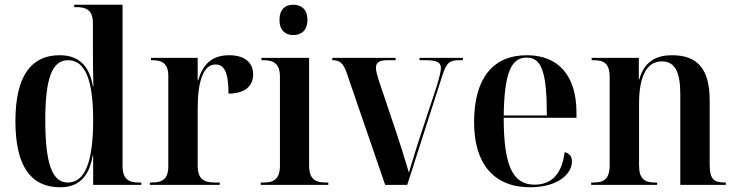

<svg xmlns="http://www.w3.org/2000/svg" viewBox="-20 -780 3107 810"><path d="M234 10C311 10 356 -33 371 -124H373V0H576V-10H566C524 -10 497 -23 497 -81V-760H293V-750H301C342 -750 372 -739 372 -682V-580C372 -544 372 -487 374 -416H372C356 -506 310 -547 231 -547C113 -547 45 -461 45 -269C45 -76 112 10 234 10ZM266 -10C201 -10 171 -87 171 -273C171 -453 201 -526 267 -526C341 -526 373 -439 373 -273C373 -98 339 -10 266 -10Z M612 0H907V-10H888C841 -10 814 -23 814 -81V-323C814 -439 839 -508 889 -508C924 -508 944 -479 944 -385C1012 -385 1048 -416 1048 -466C1048 -516 1012 -547 947 -547C870 -547 834 -504 816 -441H814V-536H617V-526H621C664 -526 690 -513 690 -459V-79C690 -23 664 -10 619 -10H612Z M1217 -632C1250 -632 1277 -651 1277 -696C1277 -742 1250 -760 1217 -760C1185 -760 1159 -742 1159 -696C1159 -651 1185 -632 1217 -632ZM1080 0H1365V-10H1353C1312 -10 1284 -23 1284 -82V-536H1083V-526H1092C1132 -526 1161 -513 1161 -457V-81C1161 -23 1133 -10 1092 -10H1080Z M1441 -477 1605 0H1698L1846 -461C1864 -517 1877 -526 1918 -526H1933V-536H1750V-526H1775C1825 -526 1840 -516 1840 -493C1840 -479 1834 -455 1822 -415L1748 -191C1733 -144 1718 -96 1705 -52C1689 -107 1671 -163 1653 -218L1577 -444C1571 -463 1566 -481 1566 -494C1566 -517 1581 -526 1616 -526H1649V-536H1382V-526C1411 -526 1427 -516 1441 -477Z M2216 10C2337 10 2393 -49 2393 -99C2393 -118 2383 -134 2362 -138C2350 -40 2302 -1 2235 -1C2144 -1 2105 -79 2105 -283H2412V-305C2412 -463 2334 -547 2203 -547C2061 -547 1980 -452 1980 -264C1980 -91 2062 10 2216 10ZM2287 -293H2105C2108 -473 2136 -537 2202 -537C2266 -537 2287 -473 2287 -293Z M2474 0H2752V-10H2744C2701 -10 2676 -23 2676 -83V-342C2676 -450 2704 -521 2772 -521C2829 -521 2850 -474 2850 -382V0H3042V-10H3038C2991 -10 2974 -24 2974 -86V-356C2974 -490 2922 -547 2815 -547C2754 -547 2699 -525 2677 -445H2675V-536H2476V-526H2484C2527 -526 2552 -513 2552 -455V-84C2552 -23 2527 -10 2482 -10H2474Z"/></svg>

Font: Noto Serif Display SemiCondensed SemiBold
Style: Regular
Weight: 600
Width: 4
Designer: Monotype Design Team
Foundry: Monotype Imaging Inc.
Version: Version 2.009